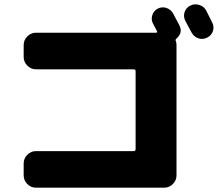

<svg xmlns="http://www.w3.org/2000/svg" viewBox="-20 -852 1040 892"><path d="M785 -788Q790 -779 799 -761.5Q808 -744 813 -735Q831 -701 801 -674Q793 -668 797 -661Q800 -652 800 -643V-37Q800 -14 783 3Q766 20 743 20H147Q124 20 107 3Q90 -14 90 -37V-93Q90 -116 107 -133Q124 -150 147 -150H601Q610 -150 610 -159V-522Q610 -530 601 -530H147Q124 -530 107 -547Q90 -564 90 -587V-643Q90 -666 107 -683Q124 -700 147 -700H704Q713 -700 709 -708Q706 -714 700 -725Q694 -736 691 -742Q681 -761 687.5 -781.5Q694 -802 713 -812Q733 -822 753.5 -815Q774 -808 785 -788ZM938 -803Q943 -793 952.5 -774Q962 -755 966 -747Q976 -727 969 -707Q962 -687 942 -677Q922 -667 901.5 -674Q881 -681 870 -701Q861 -719 841 -755Q831 -775 837.5 -795.5Q844 -816 864 -826Q884 -836 906 -829Q928 -822 938 -803Z"/></svg>

Font: Rounded Mplus 1c Black
Style: Regular
Weight: 900
Version: Version 1.059.20150529